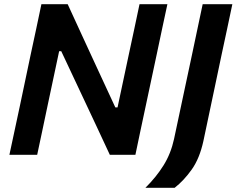

<svg xmlns="http://www.w3.org/2000/svg" viewBox="-20 -733 1120 909"><path d="M24.5 0Q37 -58 48.5 -112Q60 -166 74.5 -233.5L125 -473.5Q140 -542.5 151.8 -598.2Q163.5 -654 176 -713H300.5Q337 -633.5 371.2 -559.2Q405.5 -485 438 -414.5L526 -224.5H536.5L589.5 -473.5Q604.5 -542.5 616.2 -598Q628 -653.5 640.5 -713H772.5Q759.5 -653.5 747.8 -598Q736 -542.5 721.5 -473.5L670.5 -234Q656 -166 644.5 -112Q633 -58 621 0H500Q468.5 -68 434.5 -140.5Q400.5 -213 360 -299L270 -490.5H260L205.5 -234Q191 -165.5 179.8 -112Q168.5 -58.5 156 0ZM668.5 156Q720 105 754.5 49.5Q789 -6 804 -75L852.5 -303L889 -474Q903.5 -542.5 915.2 -598.2Q927 -654 939.5 -713H1080Q1067.5 -654 1055.8 -598.5Q1044 -543 1029 -473.5L996.5 -319Q982.5 -252 969 -188.8Q955.5 -125.5 943 -65.5Q925 17 888 69.2Q851 121.5 807 156Z"/></svg>

Font: Commissioner SemiBold
Style: Italic
Weight: 600
Italic angle: -12°
Designer: Kostas Bartsokas
Foundry: Kostas Bartsokas
Version: Version 1.000; ttfautohint (v1.8.3)